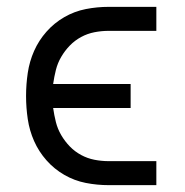

<svg xmlns="http://www.w3.org/2000/svg" viewBox="-20 -540 540 560"><path d="M436 0H297Q263 0 230 -6.5Q197 -13 167.5 -30Q138 -47 115.5 -72.5Q93 -98 79.5 -128.5Q66 -159 61 -192.5Q56 -226 56 -260Q56 -294 61 -327.5Q66 -361 79.5 -391.5Q93 -422 115.5 -447.5Q138 -473 167.5 -490Q197 -507 230 -513.5Q263 -520 297 -520H436V-450H297Q276 -450 255.5 -446Q235 -442 216.5 -432Q198 -422 183.5 -407Q169 -392 158.5 -374Q148 -356 143 -336Q138 -316 135 -295H361V-225H135Q138 -204 143 -184Q148 -164 158.5 -146Q169 -128 183.5 -113Q198 -98 216.5 -88Q235 -78 255.5 -74Q276 -70 297 -70H436Z"/></svg>

Font: HulyMono
Style: Regular
Weight: 400
Monospace: yes
Designer: Belleve Invis
Foundry: Belleve Invis
Version: Version 33.2.5; ttfautohint (v1.8.4)